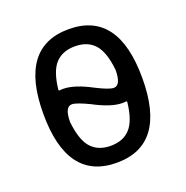

<svg xmlns="http://www.w3.org/2000/svg" viewBox="-103 -625 706 730"><g transform="rotate(-20 250.0 -260.0)"><path d="M164.1 -257.8Q134.8 -257.8 134.8 -196.3Q142.6 -122.1 170.9 -90.3Q199.2 -58.6 250 -58.6Q300.8 -58.6 329.1 -89.8Q357.4 -121.1 365.2 -193.4Q365.2 -197.3 361.3 -197.3Q356.4 -196.3 346.7 -196.3Q301.8 -196.3 232.4 -233.4Q181.6 -257.8 164.1 -257.8ZM134.8 -327.1Q134.8 -323.2 138.7 -323.2Q143.6 -324.2 153.3 -324.2Q198.2 -324.2 267.6 -287.1Q317.4 -261.7 335.9 -261.7Q365.2 -261.7 365.2 -324.2Q357.4 -398.4 329.1 -429.7Q300.8 -460.9 250 -460.9Q199.2 -460.9 170.9 -430.2Q142.6 -399.4 134.8 -327.1ZM450.2 -260.3Q450.2 9.8 250 9.8Q49.8 9.8 49.8 -260.3Q49.8 -530.3 250 -530.3Q450.2 -530.3 450.2 -260.3Z"/></g></svg>

Font: Rounded-L Mgen+ 2m regular
Style: Regular
Weight: 400
Designer: [Source Han Sans]
Ryoko NISHIZUKA  (kana & ideographs); Paul D. Hunt (Latin, Greek & Cyrillic); Wenlong ZHANG  (bopomofo
Version: Version 1.059.20150602